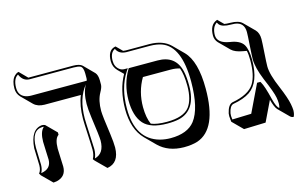

<svg xmlns="http://www.w3.org/2000/svg" viewBox="-81 -767 1651 1042"><g transform="rotate(-15 745.0 -245.5)"><path d="M175.8 -102.5Q175.8 -93.3 177.7 -52Q179.7 -10.7 179.7 -1.5Q179.7 54.2 125.5 66.9Q116.2 68.8 106.4 69.3L49.8 13.2L43 2Q55.7 -13.2 56.2 -41Q56.2 -49.8 54.7 -88.4Q53.2 -128.4 53.2 -138.2Q61 -241.7 126 -248Q136.7 -247.6 143.1 -244.1L199.7 -187.5V-174.3Q176.3 -158.7 175.8 -102.5ZM456.5 -239.3Q456.5 -213.4 472.2 -103.5Q478.5 -57.1 478.5 -28.3Q477.1 57.6 409.7 68.4L353 12.2L345.2 2Q356.9 -20 356.9 -48.8Q356.9 -69.8 353.5 -136.2Q350.1 -202.1 350.1 -223.1Q350.6 -297.4 372.6 -351.6H168.5Q130.4 -352.1 108.9 -373L52.2 -429.7Q33.2 -449.7 33.2 -479Q33.2 -499.5 37.8 -515.6Q42.5 -531.7 49.1 -539.8Q55.7 -547.9 62.3 -552.7Q68.8 -557.6 73.2 -558.6L78.1 -560.1L121.6 -516.1Q124.5 -515.6 127 -516.1H373Q409.7 -515.6 423.8 -502L480 -445.3Q492.2 -431.6 492.7 -401.4V-377.4Q492.7 -362.8 477.5 -335.9Q456.5 -297.9 456.5 -239.3ZM423.3 -418Q426.3 -426.3 425.8 -434.1V-458Q425.8 -492.7 410.2 -500.5Q397.5 -505.9 373 -505.9H127Q90.3 -505.9 73.2 -543.5Q72.3 -545.9 71.8 -546.9Q43.9 -531.2 43 -481Q43 -479.5 43 -479Q43 -431.6 88.9 -420.4Q100.1 -418 111.8 -418ZM414.1 -400.9Q360.4 -335 359.9 -223.1Q359.9 -202.6 363.3 -137.7Q366.7 -70.8 367.2 -48.8Q366.7 -20 356.9 1Q411.6 -12.7 412.1 -85Q412.1 -109.4 396.5 -218.3Q390.1 -266.1 390.1 -295.9Q390.6 -359.9 414.1 -400.9ZM108.9 -159.2Q109.4 -214.4 132.8 -235.8V-237.3Q129.4 -237.8 126 -237.8Q63.5 -235.8 63 -138.2Q63 -128.9 64.5 -89.6Q65.9 -50.3 65.9 -41Q65.4 -16.1 55.2 2.4Q112.3 -5.9 112.8 -58.1Q112.8 -66.9 110.8 -106.9Q108.9 -148.9 108.9 -159.2Z M879.4 -358.4H723.1Q681.2 -287.1 681.2 -200.2Q681.6 -140.6 698.7 -103Q730 -89.8 786.6 -89.8Q879.9 -89.8 914.1 -133.8Q943.4 -172.9 943.8 -249Q943.4 -314.9 929.7 -351.1Q907.7 -358.4 879.4 -358.4ZM840.3 67.4Q752.4 66.4 699.7 14.6L643.1 -42Q585 -101.6 584.5 -214.8Q585 -323.2 628.9 -401.4L598.6 -431.6Q577.1 -453.6 576.7 -485.8Q576.7 -545.9 617.2 -556.2Q617.2 -556.2 622.6 -557.1L656.2 -523.4Q663.6 -522 670.9 -522H804.7Q878.9 -521 919.9 -481L976.6 -424.3Q1036.1 -363.3 1036.1 -209.5Q1036.1 16.6 917.5 57.1Q885.3 67.4 840.3 67.4ZM783.7 1Q878.4 1 919.9 -52.2Q969.2 -116.7 969.7 -266.1Q969.7 -465.3 869.1 -502Q841.3 -511.7 804.7 -512.2H670.9Q629.4 -513.7 615.7 -545.4Q587.4 -532.2 586.9 -485.8Q586.9 -453.1 609.9 -435.1Q621.6 -425.8 637.7 -425.8H656.2L646 -410.6Q594.7 -330.6 594.7 -214.8Q594.7 -43 723.1 -6.8Q752 1 783.7 1ZM822.8 -424.8Q924.3 -424.8 946.3 -329.1Q953.6 -295.9 953.6 -249Q953.6 -110.8 853 -86.4Q825.2 -80.1 786.6 -80.1Q693.4 -80.1 654.3 -123Q614.7 -168 614.7 -256.8Q615.2 -347.2 658.2 -419.9L661.1 -424.8Z M1390.1 -239.3Q1390.1 -194.3 1425.8 -111.8Q1454.1 -44.4 1460.9 -8.3Q1464.8 12.2 1465.3 26.4Q1464.8 50.3 1457 62.5Q1446.3 61.5 1438.5 54.2L1381.8 -2.4Q1368.2 -17.1 1356.9 -61L1302.2 52.7L1180.2 56.6L1123.5 0Q1123.5 -2.4 1122.6 -9.3Q1120.6 -22.9 1120.6 -30.8Q1120.6 -41 1121.6 -46.9Q1131.8 -93.3 1156.7 -100.1Q1250.5 -116.7 1282.2 -166.5Q1309.6 -210.4 1309.6 -295.9Q1309.6 -328.6 1304.7 -349.6Q1295.9 -351.6 1283.2 -353.5Q1240.7 -360.8 1221.2 -379.4L1164.6 -436Q1148.9 -453.1 1148.4 -476.1Q1148.4 -537.1 1189 -552.7Q1192.9 -554.2 1192.4 -554.2L1224.1 -522.5Q1235.8 -520 1257.8 -520Q1304.2 -519.5 1323.7 -500L1380.4 -443.4Q1397.9 -424.8 1397.9 -391.6Q1397.9 -373 1394 -316.4Q1390.1 -258.3 1390.1 -239.3ZM1323.7 -295.9Q1323.7 -315.9 1327.6 -375Q1331.5 -430.7 1331.5 -448.2Q1331.5 -502.4 1279.8 -508.8Q1269.5 -509.8 1257.8 -509.8Q1210 -509.8 1193.8 -528.8Q1189.5 -534.7 1186.5 -540.5Q1159.2 -522 1158.7 -476.1Q1159.7 -431.2 1228 -419.9Q1283.7 -412.1 1302.7 -381.8Q1319.8 -352.5 1319.8 -295.9Q1319.8 -169.4 1254.4 -124.5Q1219.7 -101.1 1158.7 -90.3Q1139.2 -84.5 1131.3 -45.4Q1130.4 -39.6 1130.4 -30.8Q1130.4 -22.9 1132.3 -10.7V-10.3L1239.3 -13.7L1313.5 -168H1332L1335 -163.1Q1349.1 -140.1 1368.2 -61.5Q1380.9 -11.2 1395 -4.9Q1398.4 -15.6 1398.4 -29.8Q1398.4 -44.4 1395 -63Q1389.2 -94.7 1353.5 -177.7Q1324.2 -249.5 1323.7 -295.9Z"/></g></svg>

Font: Linux Biolinum Shadow O
Style: Bold
Weight: 700
Designer: Philipp H. Poll
Foundry: Philipp H. Poll
Version: Version 0.9.2